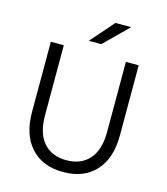

<svg xmlns="http://www.w3.org/2000/svg" viewBox="-134 -1025 993 1144"><g transform="rotate(15 363.0 -453.5)"><path d="M634 -715V-282Q634 -141 562 -62.5Q490 16 363 16Q236 16 164 -62.5Q92 -141 92 -282V-715H172V-282Q172 -173 222 -115Q272 -57 363 -57Q454 -57 504.5 -115Q555 -173 555 -282V-715ZM532 -923 386 -779H309L435 -923Z"/></g></svg>

Font: Wix Madefor Text
Style: Regular
Weight: 400
Designer: Dalton Maag Ltd
Foundry: Dalton Maag Ltd
Version: Version 3.100